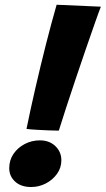

<svg xmlns="http://www.w3.org/2000/svg" viewBox="-20 -756 435 790"><path d="M222 -218.5Q207 -218.5 181.5 -219.5Q156 -220.5 130.2 -222Q104.5 -223.5 89 -225.5Q105 -304.5 125.8 -394.5Q146.5 -484.5 169 -573.2Q191.5 -662 213 -736.5L395 -728.5Q387 -708.5 370.8 -662.2Q354.5 -616 333.8 -556Q313 -496 291.8 -432.5Q270.5 -369 252 -312.5Q233.5 -256 222 -218.5ZM108 13.5Q66.5 13.5 42.2 -8.8Q18 -31 18 -64Q18 -97 35.5 -122.8Q53 -148.5 81.8 -163.5Q110.5 -178.5 144 -178.5Q183 -178.5 207.8 -154.8Q232.5 -131 232.5 -96.5Q232.5 -65.5 214.5 -40.5Q196.5 -15.5 168.2 -1Q140 13.5 108 13.5Z"/></svg>

Font: Grandstander
Style: Bold Italic
Weight: 700
Italic angle: -15°
Designer: Tyler Finck
Foundry: Etcetera Type Co
Version: Version 1.200; ttfautohint (v1.8.3)